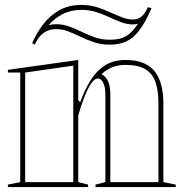

<svg xmlns="http://www.w3.org/2000/svg" viewBox="-20 -758 742 778"><path d="M692 -10V0H367V-10L407 -20V-375Q407 -406 398 -423Q389 -440 377 -440Q363 -440 349.5 -420Q336 -400 325 -372.5Q314 -345 306.5 -321.5Q299 -298 297 -290V-20L337 -10V0H12V-10L62 -20V-464H12V-475L297 -515V-352L305 -344Q322 -392 346 -431Q370 -470 404.5 -492.5Q439 -515 489 -515Q535 -515 565 -501Q595 -487 611.5 -462.5Q628 -438 635 -406.5Q642 -375 642 -340V-20ZM82 -20H277V-492L82 -464ZM427 -20H622V-340Q622 -391 610 -425.5Q598 -460 569 -477.5Q540 -495 489 -495Q458 -495 434 -485Q410 -475 391 -457Q394 -456 397 -454.5Q400 -453 401 -451Q414 -441 420.5 -422Q427 -403 427 -375ZM425 -577Q391 -577 362 -586.5Q333 -596 307.5 -608.5Q282 -621 257.5 -630.5Q233 -640 207 -640Q178 -640 156.5 -624.5Q135 -609 121 -577L110 -583Q127 -622 153.5 -657.5Q180 -693 218.5 -715.5Q257 -738 310 -738Q344 -738 372.5 -729Q401 -720 426 -708.5Q451 -697 474 -688Q497 -679 519 -679Q539 -679 554 -691.5Q569 -704 579 -729L594 -725Q569 -667 544.5 -635Q520 -603 491.5 -590Q463 -577 425 -577ZM425 -597Q450 -597 469.5 -602.5Q489 -608 506 -622.5Q523 -637 539 -662Q535 -661 529.5 -660Q524 -659 519 -659Q495 -659 471 -668Q447 -677 422.5 -688.5Q398 -700 370 -709Q342 -718 310 -718Q267 -718 234 -701Q201 -684 177 -656Q185 -658 192.5 -659Q200 -660 207 -660Q235 -660 261 -650.5Q287 -641 312.5 -628.5Q338 -616 365.5 -606.5Q393 -597 425 -597Z"/></svg>

Font: Kalnia Glaze Thin
Style: Regular
Weight: 100
Version: Version 1.110